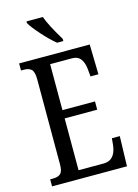

<svg xmlns="http://www.w3.org/2000/svg" viewBox="-136 -1004 772 1077"><g transform="rotate(-15 249.5 -465.5)"><path d="M28 -41H45Q75 -41 89 -54.5Q103 -68 103 -107V-602Q103 -645 88.5 -659Q74 -673 45 -673H28V-714H438L442 -540H396L392 -582Q389 -619 372.5 -642Q356 -665 322 -665H195V-398H384V-350H195V-49H341Q407 -49 418 -132L422 -174H468L463 0H28ZM129 -921V-931H224Q242 -879 300 -784V-771H264Q231 -797 187.5 -845.5Q144 -894 129 -921Z"/></g></svg>

Font: Noto Serif Cond
Style: Regular
Weight: 400
Width: 3
Designer: Monotype Design Team
Foundry: Monotype Imaging Inc.
Version: Version 1.001